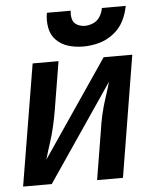

<svg xmlns="http://www.w3.org/2000/svg" viewBox="-53 -789 682 835"><g transform="rotate(-5 288.0 -372.0)"><path d="M14 0H139L426 -422Q416 -387 404.5 -352.5Q393 -318 385 -283Q377 -248 372 -212L337 0H450L537 -530H412L125 -108Q135 -143 146.5 -178Q158 -213 166 -248Q174 -283 180 -318L215 -530H102ZM328 -584Q362 -584 396 -593Q430 -602 459.5 -624.5Q489 -647 505 -678.5Q521 -710 527 -744H423Q420 -725 409.5 -707.5Q399 -690 380.5 -681.5Q362 -673 343 -673Q325 -673 309 -681.5Q293 -690 288.5 -708Q284 -726 287 -744H183Q177 -711 183 -678.5Q189 -646 211 -624Q233 -602 264 -593Q295 -584 328 -584Z"/></g></svg>

Font: Iosevka Sparkle SmBdObl
Style: Regular
Weight: 600
Italic angle: -9°
Designer: Belleve Invis
Foundry: Belleve Invis
Version: Version 4.5.0; ttfautohint (v1.8.3)